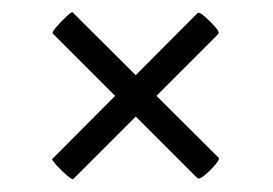

<svg xmlns="http://www.w3.org/2000/svg" viewBox="-20 -344 439 309"><path d="M98 -56Q97 -54 88 -61.5Q79 -69 71 -78Q63 -87 64 -88L298 -323Q301 -325 310 -317Q319 -309 326.5 -300.5Q334 -292 331 -289ZM65 -290Q63 -292 71 -301Q79 -310 87.5 -318Q96 -326 97 -324L332 -90Q334 -88 326.5 -79Q319 -70 310 -62.5Q301 -55 298 -57Z"/></svg>

Font: Cormorant Light
Style: Bold Italic
Weight: 700
Italic angle: -10°
Version: Version 4.000